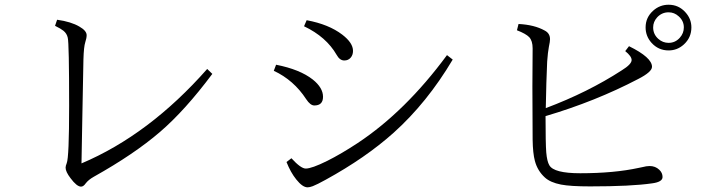

<svg xmlns="http://www.w3.org/2000/svg" viewBox="-20 -822 3040 819"><path d="M885.7 -506.8Q769 -350.6 662.6 -259.3Q552.7 -164.6 379.9 -67.9Q357.4 -55.2 345.7 -40Q335.9 -25.9 325.7 -25.9Q307.6 -25.9 280.8 -62Q259.8 -89.4 259.8 -106.9Q259.8 -114.3 264.6 -126Q274.9 -150.9 274.9 -370.1Q274.9 -638.2 269 -661.1Q265.1 -679.2 250.5 -690.9Q239.7 -699.7 214.8 -711.9L223.6 -737.8Q283.2 -729.5 318.8 -708.5Q349.6 -690.9 349.6 -671.9Q349.6 -659.7 343.8 -642.1Q337.4 -622.6 335.9 -568.8Q334 -480.5 331.5 -338.4Q329.1 -181.6 327.6 -125Q616.2 -247.1 863.8 -527.8Z M1288.1 -735.8Q1382.3 -718.3 1439.9 -674.3Q1485.8 -639.2 1485.8 -605Q1485.8 -587.4 1475.6 -575.7Q1465.3 -564 1448.7 -564Q1429.2 -564 1416 -587.9Q1371.6 -665 1276.9 -710ZM1157.7 -545.9Q1259.3 -525.9 1314 -482.9Q1357.9 -447.8 1357.9 -409.2Q1357.9 -372.1 1320.8 -372.1Q1303.7 -372.1 1286.1 -398.9Q1232.9 -480.5 1147.9 -520ZM1223.1 -147Q1263.2 -103 1284.2 -103Q1309.6 -103 1375 -135.3Q1434.6 -165 1505.9 -211.9Q1710 -347.2 1886.7 -586.9L1911.1 -567.9Q1801.8 -383.8 1658.7 -255.4Q1539.1 -148.4 1369.1 -55.2Q1333 -35.2 1314 -27.8Q1300.8 -22.9 1292 -22.9Q1270.5 -22.9 1243.7 -56.6Q1219.7 -86.4 1202.1 -130.9Z M2832 -801.8Q2875 -801.8 2903.8 -769.5Q2929.2 -741.7 2929.2 -705.1Q2929.2 -661.6 2897 -632.3Q2869.1 -606.9 2832 -606.9Q2788.6 -606.9 2759.3 -639.2Q2733.9 -667.5 2733.9 -705.1Q2733.9 -747.6 2766.1 -776.4Q2794.4 -801.8 2832 -801.8ZM2832 -769.5Q2803.2 -769.5 2783.2 -748Q2766.1 -729 2766.1 -705.1Q2766.1 -675.8 2788.1 -656.2Q2807.1 -639.2 2832 -639.2Q2860.4 -639.2 2879.9 -661.1Q2897 -680.2 2897 -705.1Q2897 -732.9 2875 -752.4Q2856.4 -769.5 2832 -769.5ZM2308.1 -360.8Q2487.8 -428.2 2632.3 -522Q2674.3 -547.9 2674.3 -565.9Q2674.3 -582 2647 -604L2663.1 -625Q2761.2 -576.7 2761.2 -537.1Q2761.2 -515.1 2702.1 -484.9Q2520 -389.6 2307.1 -326.7Q2307.1 -210.4 2310.1 -171.9Q2313.5 -133.3 2323.2 -117.2Q2342.3 -83 2455.1 -83Q2599.6 -83 2705.1 -106L2719.2 -108.9Q2737.8 -113.8 2751 -113.8Q2775.4 -113.8 2792 -98.1Q2806.2 -85 2806.2 -66.9Q2806.2 -45.9 2762.2 -40Q2672.9 -26.9 2497.1 -26.9Q2413.6 -26.9 2373 -34.7Q2327.6 -43.5 2304.2 -64.9Q2272.9 -93.3 2261.7 -135.3Q2252.9 -168 2252 -226.1Q2251 -311 2251 -452.6L2252 -615.7Q2252 -647.9 2237.3 -663.6Q2223.1 -678.2 2185.1 -692.9L2191.9 -719.7Q2259.3 -716.3 2303.2 -691.9Q2326.2 -680.2 2326.2 -654.8Q2326.2 -644.5 2321.3 -622.1Q2316.9 -599.6 2314 -559.1Q2310.1 -475.1 2308.1 -360.8Z"/></svg>

Font: I.Ming
Style: Regular
Weight: 400
Designer: Ichiten Fonts Project
Version: Version 5.10 Mar 24, 2018